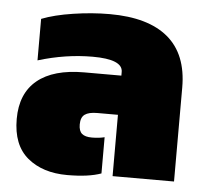

<svg xmlns="http://www.w3.org/2000/svg" viewBox="-45 -597 703 655"><g transform="rotate(5 306.5 -270.0)"><path d="M208 9.8Q124 9.8 72 -33.4Q20 -76.7 20 -166Q20 -253.4 75.2 -298.8Q130.4 -344.2 235.8 -344.2H362.8V-356.9Q362.8 -399.9 259.8 -399.9Q167.5 -399.9 73.2 -371.1V-513.2Q116.7 -530.3 180.7 -540Q244.6 -549.8 305.2 -549.8Q437 -549.8 505.1 -492.7Q573.2 -435.5 573.2 -321.8V0H362.8V-210H292Q263.2 -210 249.5 -200.2Q235.8 -190.4 235.8 -166Q235.8 -143.6 246.8 -134.3Q257.8 -125 280.8 -125Q305.2 -125 324.2 -129.9V-5.9Q281.2 9.8 208 9.8Z"/></g></svg>

Font: Kanit ExtraBold
Style: Regular
Weight: 800
Designer: Katatrad Team
Foundry: CadsonDemak
Version: Version 1.000;PS 001.000;hotconv 1.0.88;makeotf.lib2.5.64775